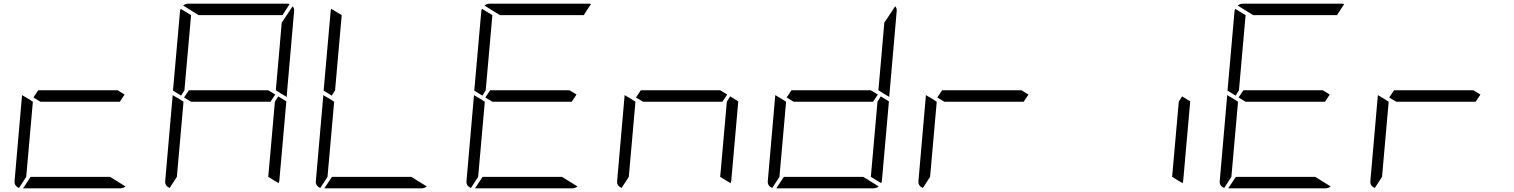

<svg xmlns="http://www.w3.org/2000/svg" viewBox="-20 -1020 8200 1040"><path d="M629 -469H405H199L161 -492L187 -531H411H617L655 -508ZM576 -62 660 -10Q647 0 632 0H364H105L146 -62H370ZM83 -2Q56 -13 59 -41L99 -500V-505L138 -482L150 -474L158 -469L140 -265L122 -62Z M997 -735 979 -531 961 -502 917 -529 955 -959Q955 -964 959 -972L1015 -938ZM1487 -498 1531 -471 1493 -41Q1493 -36 1489 -28L1433 -62L1451 -265L1469 -469ZM1573 -959 1533 -500V-495L1499 -515L1489 -522L1474 -531L1492 -735L1506 -897L1565 -986Q1575 -975 1573 -959ZM1445 -469H1221H1015L977 -492L1003 -531H1227H1433L1471 -508ZM1056 -938 972 -990Q985 -1000 1000 -1000H1268H1536Q1545 -1000 1549 -998L1510 -938H1262ZM899 -2Q872 -13 875 -41L915 -500V-505L954 -482L966 -474L974 -469L956 -265L938 -62Z M1813 -735 1795 -531 1777 -502 1733 -529 1771 -959Q1771 -964 1775 -972L1831 -938ZM2208 -62 2292 -10Q2279 0 2264 0H1996H1737L1778 -62H2002ZM1715 -2Q1688 -13 1691 -41L1731 -500V-505L1770 -482L1782 -474L1790 -469L1772 -265L1754 -62Z M2629 -735 2611 -531 2593 -502 2549 -529 2587 -959Q2587 -964 2591 -972L2647 -938ZM3077 -469H2853H2647L2609 -492L2635 -531H2859H3065L3103 -508ZM2688 -938 2604 -990Q2617 -1000 2632 -1000H2900H3168Q3177 -1000 3181 -998L3142 -938H2894ZM3024 -62 3108 -10Q3095 0 3080 0H2812H2553L2594 -62H2818ZM2531 -2Q2504 -13 2507 -41L2547 -500V-505L2586 -482L2598 -474L2606 -469L2588 -265L2570 -62Z M3935 -498 3979 -471 3941 -41Q3941 -36 3937 -28L3881 -62L3899 -265L3917 -469ZM3893 -469H3669H3463L3425 -492L3451 -531H3675H3881L3919 -508ZM3347 -2Q3320 -13 3323 -41L3363 -500V-505L3402 -482L3414 -474L3422 -469L3404 -265L3386 -62Z M4751 -498 4795 -471 4757 -41Q4757 -36 4753 -28L4697 -62L4715 -265L4733 -469ZM4837 -959 4797 -500V-495L4763 -515L4753 -522L4738 -531L4756 -735L4770 -897L4829 -986Q4839 -975 4837 -959ZM4709 -469H4485H4279L4241 -492L4267 -531H4491H4697L4735 -508ZM4656 -62 4740 -10Q4727 0 4712 0H4444H4185L4226 -62H4450ZM4163 -2Q4136 -13 4139 -41L4179 -500V-505L4218 -482L4230 -474L4238 -469L4220 -265L4202 -62Z M5525 -469H5301H5095L5057 -492L5083 -531H5307H5513L5551 -508ZM4979 -2Q4952 -13 4955 -41L4995 -500V-505L5034 -482L5046 -474L5054 -469L5036 -265L5018 -62Z M6383 -498 6427 -471 6389 -41Q6389 -36 6385 -28L6329 -62L6347 -265L6365 -469Z M6709 -735 6691 -531 6673 -502 6629 -529 6667 -959Q6667 -964 6671 -972L6727 -938ZM7157 -469H6933H6727L6689 -492L6715 -531H6939H7145L7183 -508ZM6768 -938 6684 -990Q6697 -1000 6712 -1000H6980H7248Q7257 -1000 7261 -998L7222 -938H6974ZM7104 -62 7188 -10Q7175 0 7160 0H6892H6633L6674 -62H6898ZM6611 -2Q6584 -13 6587 -41L6627 -500V-505L6666 -482L6678 -474L6686 -469L6668 -265L6650 -62Z M7973 -469H7749H7543L7505 -492L7531 -531H7755H7961L7999 -508ZM7427 -2Q7400 -13 7403 -41L7443 -500V-505L7482 -482L7494 -474L7502 -469L7484 -265L7466 -62Z"/></svg>

Font: DSEG7 Modern
Style: Light Italic
Weight: 300
Italic angle: -5°
Designer: Keshikan(Twitter:@keshinomi_88pro)
Version: Version 0.46